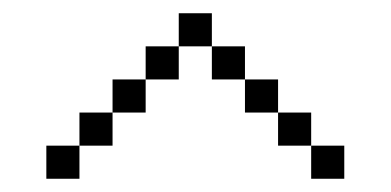

<svg xmlns="http://www.w3.org/2000/svg" viewBox="-20 -720 590 290"><path d="M250 -700V-650H300V-700ZM50 -450H100V-500H50ZM100 -500H150V-550H100ZM150 -550H200V-600H150ZM200 -600H250V-650H200ZM300 -600H350V-650H300ZM350 -550H400V-600H350ZM400 -500H450V-550H400ZM450 -450H500V-500H450Z"/></svg>

Font: LS-VG5000 Light
Style: Regular
Weight: 400
Designer: Justin Bihan, 2021
Foundry: Justin Bihan, 2021
Version: Version 1.000;Glyphs 3.1.2 (3151)